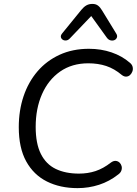

<svg xmlns="http://www.w3.org/2000/svg" viewBox="-20 -967 713 996"><path d="M382.4 8.9Q292.1 8.9 223.3 -25.5Q154.5 -59.9 115.9 -129.9Q77.4 -199.8 77.4 -307.3Q77.4 -393.9 102.3 -467.9Q127.3 -541.9 174.5 -596.9Q221.7 -651.9 289.2 -682.9Q356.8 -713.9 441.5 -713.9Q504.2 -713.9 558.8 -695.2Q613.4 -676.5 653.4 -641.7Q665 -632.4 668 -620.2Q670.9 -608 666.9 -596.8Q663 -585.7 654.7 -577.9Q646.3 -570.2 635.1 -569.6Q623.9 -568.9 612.2 -577.8Q573.2 -610.7 530.9 -624.7Q488.6 -638.6 438 -638.6Q353 -638.6 291.8 -595.8Q230.7 -553 197.9 -478.5Q165.1 -404 165.1 -308.7Q165.1 -222.5 191.9 -168.8Q218.6 -115.2 268.9 -90.8Q319.3 -66.4 389.6 -66.4Q435.6 -66.4 475.7 -79.6Q515.8 -92.8 555.5 -123.9Q568.7 -133.3 580.1 -132.4Q591.6 -131.4 599.7 -124Q607.7 -116.5 610.7 -105.5Q613.7 -94.6 609.8 -82.9Q606 -71.1 593.8 -62.3Q547.7 -25.9 494 -8.5Q440.3 8.9 382.4 8.9ZM342 -767.3Q333.2 -758.1 322.9 -757.1Q312.6 -756.1 305.1 -761.2Q297.5 -766.3 295.8 -774.8Q294.1 -783.4 302.5 -793.7L401.9 -915.8Q414.7 -931.5 428.1 -939.1Q441.5 -946.7 459.6 -946.7Q476.7 -946.7 488.2 -938.1Q499.6 -929.6 509.4 -913L582.2 -794.1Q590 -782.4 586.6 -772.9Q583.2 -763.3 574.1 -759.2Q565.1 -755.1 553.9 -757.6Q542.7 -760.1 534.4 -771.3L453.3 -883.8Z"/></svg>

Font: Nunito ExtraLight
Style: Italic
Weight: 200
Italic angle: -9°
Designer: Vernon Adams
Foundry: Vernon Adams
Version: Version 3.602